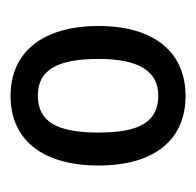

<svg xmlns="http://www.w3.org/2000/svg" viewBox="-24 -738 380 373"><g transform="rotate(90 166.5 -552.0)"><path d="M302 -553C302 -664 250 -722 167 -722C82 -722 31 -661 31 -553C31 -444 82 -382 167 -382C252 -382 302 -444 302 -553ZM95 -553C95 -633 120 -669 166 -669C217 -669 238 -633 238 -553C238 -472 217 -435 166 -435C117 -435 95 -472 95 -553Z"/></g></svg>

Font: Noto Sans Gujarati Condensed
Style: Regular
Weight: 400
Width: 3
Designer: Jelle Bosma - Monotype Design Team, Universal Thirst
Foundry: Monotype Imaging Inc.
Version: Version 2.106